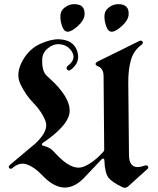

<svg xmlns="http://www.w3.org/2000/svg" viewBox="-20 -906 753 915"><path d="M543.5 -886.2Q597.7 -886.2 592.8 -834Q589.8 -807.6 559.8 -781Q529.8 -754.4 512.2 -754.9Q494.6 -754.9 485.4 -782.7Q476.1 -810.5 478 -834Q479.5 -856.4 499.8 -871.3Q520 -886.2 543.5 -886.2ZM333.5 -886.2Q387.7 -886.2 382.8 -834Q379.9 -807.6 349.9 -781Q319.8 -754.4 302.2 -754.9Q284.7 -754.9 275.4 -782.7Q266.1 -810.5 268.1 -834Q269.5 -856.4 289.8 -871.3Q310.1 -886.2 333.5 -886.2ZM563 -14.2Q513.7 -38.1 497.1 -59.1Q479.5 -82 477.5 -141.6Q477.5 -148.4 472.9 -149.9Q468.3 -151.4 463.9 -146.5Q443.4 -124.5 422.6 -102.8Q401.9 -81.1 381.3 -59.1Q285.6 40.5 180.7 -71.3Q144 -109.9 108.4 -122.3Q72.8 -134.8 39.1 -105Q30.3 -98.1 24.2 -105Q18.1 -111.8 27.3 -120.1L150.9 -224.1L151.4 -224.6Q213.4 -284.2 197 -328.4Q180.7 -372.6 138.2 -416.5Q102.1 -453.1 77.1 -505.6Q52.2 -558.1 91.3 -623.5Q122.1 -674.8 172.9 -697.5Q223.6 -720.2 261.7 -718.8Q330.1 -715.8 347.7 -662.8Q365.2 -609.9 318.4 -574.2Q307.6 -565.4 300 -574.5Q292.5 -583.5 304.2 -593.3Q343.8 -624 323.5 -658.4Q303.2 -692.9 262.2 -695.3Q232.4 -696.8 207.3 -675.3Q182.1 -653.8 181.2 -623.5Q179.2 -566.9 202.4 -545.4Q225.6 -523.9 241.2 -508.8Q321.3 -426.3 310.8 -365.2Q300.3 -304.2 184.6 -225.1Q179.2 -221.7 179.7 -217Q180.2 -212.4 187.5 -210.9Q217.8 -204.1 234.1 -185.8Q250.5 -167.5 269 -150.4Q332 -91.8 380.4 -112.3Q428.7 -132.8 474.6 -185.5Q476.6 -188 476.6 -190.9L473.6 -543.5Q473.6 -579.6 446.3 -590.3Q423.8 -600.6 447.3 -613.8Q496.1 -637.2 544.9 -661.6Q593.8 -686 643.1 -710.4Q651.9 -715.3 658.4 -708.7Q665 -702.1 654.8 -692.9Q616.7 -665.5 603.8 -619.4Q590.8 -573.2 591.3 -511.7L594.7 -168Q595.2 -89.8 669.4 -116.7Q679.2 -120.6 684.6 -114Q689.9 -107.4 682.6 -100.6L589.4 -16.6Q583.5 -11.7 576.2 -11.2Q568.8 -10.7 563 -14.2Z"/></svg>

Font: Bertholdr Mainzer Fraktur
Style: Regular
Weight: 400
Designer: Peter Wiegel, original typeface by Carl Albert Fahrenwaldt 1901
Foundry: Peter Wiegel
Version: Version 1.000 2010 initial release